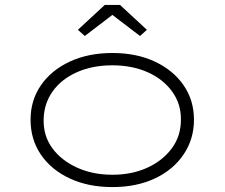

<svg xmlns="http://www.w3.org/2000/svg" viewBox="-20 -749 911 779"><path d="M436 10Q338 10 263 -25Q188 -60 146 -121.5Q104 -183 104 -263Q104 -342 146 -403Q188 -464 263 -499Q338 -534 436 -534Q534 -534 608.5 -499Q683 -464 725 -403Q767 -342 767 -263Q767 -185 725 -122.5Q683 -60 608.5 -25Q534 10 436 10ZM436 -40Q515 -40 577.5 -68.5Q640 -97 677 -147Q714 -197 714 -263Q715 -327 678.5 -377.5Q642 -428 579 -456Q516 -484 436 -484Q355 -484 292 -456Q229 -428 193.5 -378Q158 -328 157 -263Q156 -197 192.5 -147.5Q229 -98 292.5 -69Q356 -40 436 -40ZM324 -603 296 -628 405 -729H467L576 -628L548 -603L421 -700H451Z"/></svg>

Font: Lexend Tera ExtraLight
Style: Regular
Weight: 250
Designer: Bonnie Shaver-Troup, Thomas Jockin
Foundry: Lexend
Version: Version 1.007